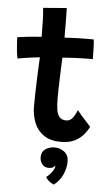

<svg xmlns="http://www.w3.org/2000/svg" viewBox="-63 -757 609 1060"><g transform="rotate(5 241.0 -227.0)"><path d="M276 261Q270.5 259 255.8 249.5Q241 240 231 222.5Q239.5 217 250 205.8Q260.5 194.5 268 182Q275.5 169.5 276 161.5Q276 157.5 275 156Q271 162 263.5 166.8Q256 171.5 240.5 171.5Q215.5 171.5 203.2 153.8Q191 136 191 115.5Q191 86 213.2 71Q235.5 56 264 56Q294 56 317.8 74.2Q341.5 92.5 341.5 127.5Q341.5 164.5 324.8 201Q308 237.5 276 261ZM448.5 -74.5Q439.5 -54.5 420.8 -31.8Q402 -9 371.5 6.8Q341 22.5 295.5 22.5Q236.5 22.5 200 -2.5Q163.5 -27.5 146.8 -69.2Q130 -111 130 -160.5Q130 -193.5 131 -234.2Q132 -275 133.5 -315Q135 -355 136.5 -386.2Q138 -417.5 139 -432.5Q96.5 -428 62 -422.8Q27.5 -417.5 16 -415Q11.5 -438.5 9 -464Q6.5 -489.5 5.8 -508.5Q5 -527.5 5 -532.5Q33.5 -536.5 68 -540.2Q102.5 -544 139 -546Q138.5 -560.5 138 -587Q137.5 -613.5 137.5 -635.5Q137 -655 135.5 -674.5Q134 -694 133 -706L263 -716.5Q263 -710 263.8 -685.8Q264.5 -661.5 264.5 -627.5Q264.5 -612 264.5 -591.5Q264.5 -571 265 -552.5Q281 -553.5 303.2 -554.5Q325.5 -555.5 338.5 -556Q371.5 -557 396 -556.8Q420.5 -556.5 426.5 -556.5Q429 -536 430 -503.8Q431 -471.5 431 -448Q426 -448 398 -447.8Q370 -447.5 343 -446.5Q324 -445.5 300.8 -444.2Q277.5 -443 263 -441.5Q262 -427.5 261 -399.2Q260 -371 258.8 -337Q257.5 -303 256.8 -271Q256 -239 256 -217Q256 -184.5 259.5 -157.5Q263 -130.5 275.2 -114.2Q287.5 -98 313.5 -98Q331 -98 342.5 -109Q354 -120 361.2 -134.5Q368.5 -149 373.5 -160Q381 -150 397.2 -131.5Q413.5 -113 428.8 -96.5Q444 -80 448.5 -74.5Z"/></g></svg>

Font: Grandstander SemiBold
Style: Regular
Weight: 600
Designer: Tyler Finck
Foundry: Etcetera Type Co
Version: Version 1.200; ttfautohint (v1.8.3)